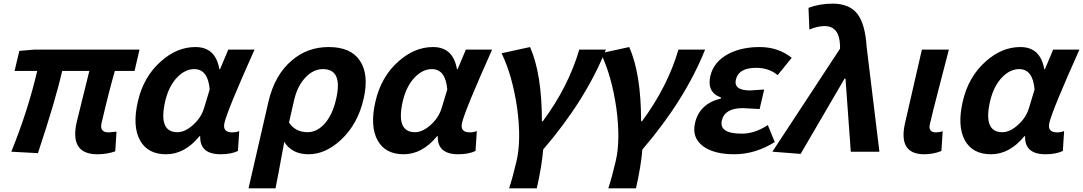

<svg xmlns="http://www.w3.org/2000/svg" viewBox="-20 -832 5940 1053"><path d="M401 -164 470 -443H321Q284 -280 188 8L42 0Q134 -227 184 -443H60L86 -553L170 -560H745L718 -443H610Q579 -337 537 -157Q525 -106 576 -106Q584 -106 619 -110L612 -2Q567 14 514 14Q360 14 401 -164Z M748 -62Q705 -140 736 -275Q767 -411 862 -495Q950 -574 1052 -574Q1162 -574 1183 -453H1187L1232 -560H1376Q1226 -225 1211 -158Q1199 -106 1254 -106Q1273 -106 1292 -113L1285 -4Q1247 14 1190 14Q1075 14 1078 -85H1074Q993 14 891 14Q790 14 748 -62ZM1039 -147Q1084 -187 1100 -242L1130 -341Q1121 -453 1045 -453Q997 -453 954 -410Q906 -362 886 -277Q847 -107 953 -107Q995 -107 1039 -147Z M1452 -273Q1486 -421 1581 -501Q1666 -574 1783 -574Q1904 -574 1954 -499Q2005 -423 1974 -289Q1942 -151 1851 -66Q1766 14 1672 14Q1581 14 1539 -54Q1503 143 1491 201H1343ZM1758 -151Q1803 -200 1823 -287Q1862 -453 1751 -453Q1699 -453 1656 -408Q1611 -361 1593 -283L1565 -160Q1600 -107 1667 -107Q1717 -107 1758 -151Z M2051 -62Q2008 -140 2039 -275Q2070 -411 2165 -495Q2253 -574 2355 -574Q2465 -574 2486 -453H2490L2535 -560H2679Q2529 -225 2514 -158Q2502 -106 2557 -106Q2576 -106 2595 -113L2588 -4Q2550 14 2493 14Q2378 14 2381 -85H2377Q2296 14 2194 14Q2093 14 2051 -62ZM2342 -147Q2387 -187 2403 -242L2433 -341Q2424 -453 2348 -453Q2300 -453 2257 -410Q2209 -362 2189 -277Q2150 -107 2256 -107Q2298 -107 2342 -147Z M2772 201Q2791 145 2813 51Q2840 -64 2816 -241Q2790 -418 2731 -540L2887 -574Q2952 -427 2952 -167H2957Q3097 -356 3157 -560H3303Q3192 -283 2959 -12Q2952 76 2924 201Z M3316 201Q3335 145 3357 51Q3384 -64 3360 -241Q3334 -418 3275 -540L3431 -574Q3496 -427 3496 -167H3501Q3641 -356 3701 -560H3847Q3736 -283 3503 -12Q3496 76 3468 201Z M3836 -30Q3773 -77 3792 -158Q3816 -263 3934 -292L3935 -297Q3855 -325 3876 -416Q3894 -493 3974 -536Q4047 -574 4146 -574Q4248 -574 4322 -515L4245 -420Q4197 -460 4127 -460Q4031 -460 4016 -396Q4002 -336 4094 -336Q4105 -336 4171 -341L4146 -234Q4068 -239 4054 -239Q3955 -239 3939 -172Q3922 -99 4048 -99Q4120 -99 4191 -146L4229 -53Q4122 14 4007 14Q3896 14 3836 -30Z M4216 0 4587 -565V-582Q4584 -689 4502 -689Q4465 -689 4419 -670L4414 -789Q4475 -812 4547 -812Q4639 -812 4683 -755Q4725 -699 4733 -575L4803 0H4646L4617 -401H4612L4371 12Z M4944 -159 5036 -560H5184L5128 -344Q5094 -213 5080 -152Q5069 -106 5114 -106Q5130 -106 5150 -112L5143 -4Q5099 14 5049 14Q4904 14 4944 -159Z M5272 -62Q5229 -140 5260 -275Q5291 -411 5386 -495Q5474 -574 5576 -574Q5686 -574 5707 -453H5711L5756 -560H5900Q5750 -225 5735 -158Q5723 -106 5778 -106Q5797 -106 5816 -113L5809 -4Q5771 14 5714 14Q5599 14 5602 -85H5598Q5517 14 5415 14Q5314 14 5272 -62ZM5563 -147Q5608 -187 5624 -242L5654 -341Q5645 -453 5569 -453Q5521 -453 5478 -410Q5430 -362 5410 -277Q5371 -107 5477 -107Q5519 -107 5563 -147Z"/></svg>

Font: KaiGen Gothic CN Bold
Style: Bold
Weight: 700
Designer: Ryoko NISHIZUKA  (kana & ideographs); Paul D. Hunt (Latin, Greek & Cyrillic); Wenlong ZHANG  (bopomofo); Sandoll Communi
Foundry: Adobe Systems Incorporated
Version: Version 1.002.20150501